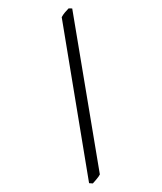

<svg xmlns="http://www.w3.org/2000/svg" viewBox="-232 -862 933 1108"><g transform="rotate(-30 234.5 -308.5)"><path d="M103 138.7Q98.1 142.1 90.3 145.8Q82.5 149.4 73.7 152.6Q64.9 155.8 56.4 158.7Q47.9 161.6 42 163.6L23.9 151.4L366.2 -757.3Q379.4 -765.6 395.5 -771.5Q411.6 -777.3 425.8 -781.2L443.8 -770.5Z"/></g></svg>

Font: Gentium Kaktovik
Style: Regular
Weight: 400
Designer: J. Victor Gaultney and Annie Olsen
Foundry: SIL International
Version: Version 1.102; 2013; Maintenance release